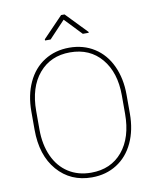

<svg xmlns="http://www.w3.org/2000/svg" viewBox="-98 -981 861 1065"><g transform="rotate(-10 333.0 -448.5)"><path d="M454.1 -788.1V-783.2H420.9L329.6 -878.9L239.3 -783.2H208V-790L320.3 -906.7H339.8ZM601.1 -302.2Q601.1 -210 568.1 -138.9Q535.2 -67.9 474.1 -29.1Q413.1 9.8 333.5 9.8Q213.4 9.8 139.2 -75.7Q64.9 -161.1 64.9 -306.2V-408.7Q64.9 -500.5 97.9 -571.8Q130.9 -643.1 192.1 -681.9Q253.4 -720.7 332.5 -720.7Q412.1 -720.7 473.4 -681.9Q534.7 -643.1 567.9 -571.5Q601.1 -500 601.1 -408.7ZM574.7 -409.7Q574.7 -538.6 509.3 -616.5Q443.8 -694.3 332.5 -694.3Q222.7 -694.3 157.2 -616.9Q91.8 -539.6 91.8 -406.2V-302.2Q91.8 -217.3 121.3 -152.1Q150.9 -86.9 205.6 -51.8Q260.3 -16.6 333.5 -16.6Q444.8 -16.6 509.8 -94.2Q574.7 -171.9 574.7 -306.2Z"/></g></svg>

Font: TypoPRO Roboto
Style: Regular
Weight: 250
Designer: Google
Version: Version 2.136; 2016